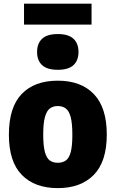

<svg xmlns="http://www.w3.org/2000/svg" viewBox="-20 -984 611 1015"><path d="M285.5 10.5Q164 10.5 95.5 -59.2Q27 -129 27 -271.5Q27 -417 94.8 -487.2Q162.5 -557.5 285.5 -557.5Q408.5 -557.5 476.5 -486.2Q544.5 -415 544.5 -273Q544.5 -129.5 475.8 -59.5Q407 10.5 285.5 10.5ZM285.5 -123.5Q310.5 -123.5 327.8 -135.5Q345 -147.5 353.8 -179.5Q362.5 -211.5 362.5 -271.5Q362.5 -333 353.5 -365.8Q344.5 -398.5 327.2 -411Q310 -423.5 285.5 -423.5Q261 -423.5 244 -411Q227 -398.5 217.8 -366Q208.5 -333.5 208.5 -273.5Q208.5 -212.5 217.5 -180Q226.5 -147.5 243.5 -135.5Q260.5 -123.5 285.5 -123.5ZM285.5 -615Q229 -615 202.5 -639.8Q176 -664.5 176 -709.5Q176 -754 202.5 -779Q229 -804 285.5 -804Q342 -804 368.5 -779Q395 -754 395 -709.5Q395 -664.5 368.5 -639.8Q342 -615 285.5 -615ZM107 -854V-964.5H464V-854Z"/></svg>

Font: Encode Sans SmCnd XBd
Style: Regular
Weight: 800
Width: 4
Designer: Multiple Designers
Foundry: Impallari Type
Version: Version 3.002; ttfautohint (v1.8.3) -l 8 -r 50 -G 200 -x 14 